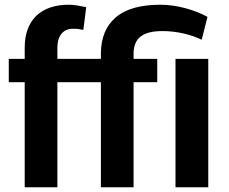

<svg xmlns="http://www.w3.org/2000/svg" viewBox="-20 -792 968 812"><path d="M860.8 -543V0H722.2V-543ZM222.7 0H84.5V-444.3H17.1V-543H84.5V-590.8Q84.5 -634.8 97.2 -668.7Q109.9 -702.6 134 -725.6Q158.2 -748.5 192.6 -760.3Q227.1 -772 271 -772Q288.1 -772 305.4 -769Q322.8 -766.1 344.7 -761.7L332.5 -665.5Q321.8 -668 311.8 -669.2Q301.8 -670.4 288.6 -670.4Q257.3 -670.4 240 -649.2Q222.7 -627.9 222.7 -591.8V-543H406.7V-564.5Q406.7 -664.1 469 -718Q531.2 -772 658.2 -772Q686 -772 713.6 -767.8Q741.2 -763.7 766.8 -756.6Q792.5 -749.5 815.7 -740.2Q838.9 -731 857.4 -720.7L833 -624Q816.9 -631.8 797.4 -638.7Q777.8 -645.5 756.3 -650.4Q734.9 -655.3 712.2 -658Q689.5 -660.6 667 -660.6Q634.3 -660.6 611.1 -654.5Q587.9 -648.4 573.2 -636.2Q558.6 -624 551.8 -606.2Q544.9 -588.4 544.9 -564.5V-543H645V-444.3H544.9V0H406.7V-444.3H222.7Z"/></svg>

Font: Ufes Sans
Style: Bold
Weight: 700
Designer: Ricardo Esteves & Filipe Motta
Foundry: ProDesignUfes - Ricardo Esteves, Filipe Motta (This is a derivative work, based on Roboto family, by Christian Robertson
Version: Version 2.0